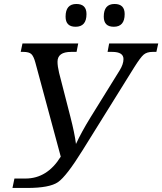

<svg xmlns="http://www.w3.org/2000/svg" viewBox="-20 -930 807 955"><path d="M767.1 -713.9 757.8 -671.9H738.8Q710.9 -671.9 694.8 -658.4Q678.7 -645 647 -594.2L391.1 -183.1Q310.5 -53.2 268.6 -24.2Q226.6 4.9 115.2 4.9H42L51.8 -42H106.9Q214.8 -42 282.2 -150.9L155.8 -619.1Q147.5 -649.9 136 -660.9Q124.5 -671.9 96.2 -671.9H83L91.8 -713.9H369.1L360.8 -671.9H334Q266.1 -671.9 266.1 -623Q266.1 -600.6 273.9 -567.9L330.1 -349.1Q351.1 -267.6 357.9 -213.9Q384.8 -272.5 430.2 -346.2L575.2 -580.1Q594.2 -610.8 594.2 -636.2Q594.2 -671.9 538.1 -671.9H515.1L522.9 -713.9ZM356 -796.9Q306.2 -796.9 306.2 -847.2Q306.2 -910.2 359.9 -910.2Q410.2 -910.2 410.2 -859.9Q410.2 -796.9 356 -796.9ZM545.9 -796.9Q496.1 -796.9 496.1 -847.2Q496.1 -910.2 549.8 -910.2Q600.1 -910.2 600.1 -859.9Q600.1 -796.9 545.9 -796.9Z"/></svg>

Font: Droid Serif
Style: Italic
Weight: 400
Italic angle: -12°
Designer: Monotype Design team
Foundry: Monotype Imaging Inc.
Version: Version 1.03